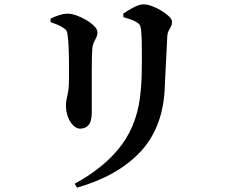

<svg xmlns="http://www.w3.org/2000/svg" viewBox="-20 -797 1040 885"><path d="M324 50Q467 -28 542.5 -131.5Q618 -235 629 -383Q632 -411 633 -448Q634 -485 634 -523Q634 -561 633.5 -594.5Q633 -628 631 -650Q630 -667 626.5 -677Q623 -687 609 -695Q598 -702 582 -707.5Q566 -713 549 -718L548 -734Q569 -749 596 -763Q623 -777 642 -777Q658 -777 680 -769Q702 -761 723.5 -748Q745 -735 759 -721.5Q773 -708 773 -697Q773 -684 768 -674.5Q763 -665 757.5 -655Q752 -645 751 -630Q750 -608 748.5 -575.5Q747 -543 745 -507.5Q743 -472 741.5 -439Q740 -406 739 -383Q729 -204 624.5 -94.5Q520 15 335 68ZM349 -204Q333 -204 317.5 -219Q302 -234 293 -258.5Q284 -283 284 -313Q284 -332 291 -358.5Q298 -385 298 -436Q298 -461 298 -499Q298 -537 296.5 -574.5Q295 -612 292 -632Q291 -647 286.5 -655Q282 -663 271 -669Q260 -677 245 -683Q230 -689 213 -695V-711Q231 -720 252 -727Q273 -734 293 -734Q309 -734 332 -726Q355 -718 377 -705Q399 -692 414 -677Q429 -662 429 -648Q429 -635 423.5 -624Q418 -613 412 -600Q406 -587 405 -566Q404 -553 403.5 -526.5Q403 -500 403 -466Q403 -432 403 -396.5Q403 -361 403 -330Q403 -299 403 -279Q403 -239 389 -221.5Q375 -204 349 -204Z"/></svg>

Font: Noto Serif TC
Style: Bold
Weight: 700
Designer: Ryoko NISHIZUKA 西塚涼子 (kana & ideographs); Frank Grießhammer (Latin, Greek & Cyrillic); Wenlong ZHANG 张文龙 (bopomofo); San
Foundry: Adobe
Version: Version 2.002-H1;hotconv 1.1.0;makeotfexe 2.6.0